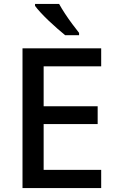

<svg xmlns="http://www.w3.org/2000/svg" viewBox="-20 -961 597 981"><path d="M497 0H95V-714H497V-622H203V-418H479V-327H203V-93H497ZM282 -941Q294 -919 312 -891.5Q330 -864 349.5 -838Q369 -812 384 -793V-781H313Q296 -795 273.5 -814.5Q251 -834 228.5 -855.5Q206 -877 187.5 -897Q169 -917 159 -931V-941Z"/></svg>

Font: Noto Sans Hebrew Medium
Style: Regular
Weight: 500
Designer: Monotype Design Team
Foundry: Monotype Imaging Inc.
Version: Version 2.003